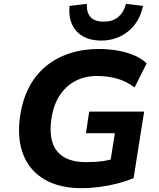

<svg xmlns="http://www.w3.org/2000/svg" viewBox="-20 -972 833 1003"><path d="M407 11Q291 11 213.5 -34Q136 -79 102.5 -162Q69 -245 84 -359Q96 -446 129.5 -512Q163 -578 217 -623.5Q271 -669 341.5 -692.5Q412 -716 496 -716Q549 -716 596.5 -707.5Q644 -699 683 -682Q722 -665 746 -641L683 -515Q640 -548 591 -561.5Q542 -575 486 -575Q423 -575 373 -548.5Q323 -522 290.5 -471.5Q258 -421 248 -347Q233 -236 279.5 -180.5Q326 -125 429 -125Q479 -125 518 -130.5Q557 -136 590 -149L550 -86L580 -276H429L446 -389H733L678 -42Q641 -26 595.5 -14Q550 -2 501 4.5Q452 11 407 11ZM508 -760Q453 -760 414 -782Q375 -804 356.5 -844.5Q338 -885 343 -941L434 -952Q431 -909 452 -884Q473 -859 522 -859Q570 -859 599 -884.5Q628 -910 638 -952L727 -941Q709 -856 649.5 -808Q590 -760 508 -760Z"/></svg>

Font: Nunito Sans 7pt ExtraBold
Style: Italic
Weight: 800
Italic angle: -9°
Designer: Vernon Adams
Foundry: Vernon Adams
Version: Version 3.101;gftools[0.9.27]